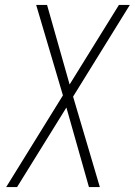

<svg xmlns="http://www.w3.org/2000/svg" viewBox="-20 -755 544 775"><path d="M49 0H5L234 -370L126 -735H170L261 -414L460 -735H504L275 -365L383 0H339L248 -321Z"/></svg>

Font: Iosevka Extralight
Style: Italic
Weight: 200
Italic angle: -9°
Monospace: yes
Designer: Belleve Invis
Foundry: Belleve Invis
Version: Version 32.5.0; ttfautohint (v1.8.4)